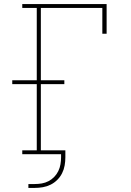

<svg xmlns="http://www.w3.org/2000/svg" viewBox="-20 -755 640 940"><path d="M119 165V146H150Q168 146 185 143Q202 140 217.5 132Q233 124 245.5 111Q258 98 265.5 82.5Q273 67 276 49.5Q279 32 279 15V0H89V-19H160V-343H40V-362H160V-716H89V-735H502V-590H481V-716H180V-362H295V-343H180V-19H300V15Q300 35 296.5 55Q293 75 284 93Q275 111 260.5 125.5Q246 140 228 149Q210 158 190 161.5Q170 165 150 165Z"/></svg>

Font: Iosevka Curly Slab ThEx
Style: Regular
Weight: 100
Width: 7
Monospace: yes
Designer: Belleve Invis
Foundry: Belleve Invis
Version: Version 11.1.0; ttfautohint (v1.8.3)